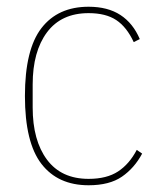

<svg xmlns="http://www.w3.org/2000/svg" viewBox="-20 -538 479 570"><path d="M243 12Q152 12 103 -51.5Q54 -115 54 -253Q54 -391 103 -454.5Q152 -518 243 -518Q300 -518 337.5 -493.5Q375 -469 395 -422L377 -413Q356 -458 325 -478.5Q294 -499 243 -499Q162 -499 119.5 -442Q77 -385 77 -287V-219Q77 -121 119.5 -64Q162 -7 243 -7Q297 -7 330.5 -29Q364 -51 386 -93L402 -82Q379 -39 342 -13.5Q305 12 243 12Z"/></svg>

Font: IBM Plex Sans Cond Thin
Style: Regular
Weight: 100
Width: 3
Designer: Mike Abbink, Paul van der Laan, Pieter van Rosmalen
Foundry: Bold Monday
Version: Version 1.3